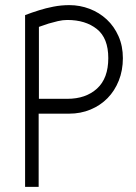

<svg xmlns="http://www.w3.org/2000/svg" viewBox="-20 -730 533 750"><path d="M243 -652Q225 -652 206 -647.5Q187 -643 170 -638Q151 -632 132 -625V-344H243Q315 -344 359 -384Q403 -424 403 -503Q403 -581 358.5 -616.5Q314 -652 243 -652ZM251 -710Q292 -710 330 -695.5Q368 -681 397 -654Q426 -627 443 -588.5Q460 -550 460 -503Q460 -455 444 -415Q428 -375 400 -346.5Q372 -318 333.5 -302Q295 -286 250 -286H131V0H78V-671Q104 -681 133 -690Q158 -698 188.5 -704Q219 -710 251 -710Z"/></svg>

Font: Marvel
Style: Regular
Weight: 400
Designer: Carolina Trebol
Foundry: Carolina Trebol
Version: Version 1.001